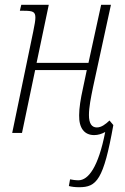

<svg xmlns="http://www.w3.org/2000/svg" viewBox="-20 -556 524 803"><path d="M311 227C384 227 413 197 454 -33L438 -52C421 -36 404 -23 385 -23C364 -23 352 -39 352 -75C352 -107 360 -147 369 -191L444 -536H403L350 -293H133L184 -536H69L63 -511H78C118 -511 128 -507 128 -482C128 -471 125 -453 119 -424L31 0H72L127 -263H343L327 -187C317 -142 311 -104 311 -74C310 -20 333 9 374 9C390 9 406 4 420 -4C391 145 349 197 309 198C296 198 282 196 273 194L268 222C279 225 293 227 311 227Z"/></svg>

Font: Noto Serif Condensed ExtraLight
Style: Italic
Weight: 200
Width: 3
Italic angle: -12°
Designer: Monotype Design Team
Foundry: Monotype Imaging Inc.
Version: Version 2.013